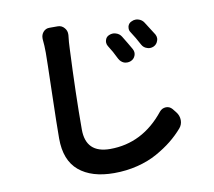

<svg xmlns="http://www.w3.org/2000/svg" viewBox="-89 -889 1179 1058"><g transform="rotate(-10 500.0 -359.5)"><path d="M552.7 -630.9Q546.9 -640.6 546.9 -651.4Q546.9 -657.2 548.8 -664.1Q553.7 -681.6 570.3 -688.5Q581.1 -693.4 592.8 -693.4Q600.6 -693.4 609.4 -690.4Q628.9 -684.6 639.6 -667Q665 -626 685.5 -589.8Q691.4 -579.1 691.4 -568.4Q691.4 -560.5 688.5 -552.7Q681.6 -534.2 663.1 -526.4Q653.3 -522.5 643.6 -522.5Q633.8 -522.5 625 -525.4Q606.4 -533.2 596.7 -551.8Q576.2 -594.7 552.7 -630.9ZM689.5 -683.6Q682.6 -693.4 682.6 -705.1Q682.6 -710.9 683.6 -715.8Q688.5 -734.4 705.1 -741.2Q716.8 -747.1 728.5 -747.1Q736.3 -747.1 743.2 -745.1Q763.7 -739.3 774.4 -722.7Q800.8 -682.6 822.3 -647.5Q828.1 -636.7 828.1 -626Q828.1 -618.2 825.2 -611.3Q819.3 -592.8 801.8 -584Q791 -579.1 780.3 -579.1Q772.5 -579.1 764.6 -582Q745.1 -587.9 735.4 -605.5Q712.9 -648.4 689.5 -683.6ZM206.1 -729.5Q206.1 -732.4 206.1 -735.4Q206.1 -753.9 217.8 -768.6Q232.4 -786.1 254.9 -785.2H299.8Q322.3 -785.2 336.9 -767.6Q349.6 -752.9 349.6 -734.4Q349.6 -731.4 349.6 -727.5Q344.7 -686.5 343.8 -653.3Q332 -396.5 332 -202.1Q332 -69.3 467.8 -69.3Q649.4 -69.3 773.4 -224.6Q787.1 -241.2 808.6 -242.2Q809.6 -242.2 810.5 -242.2Q830.1 -242.2 843.8 -226.6L860.4 -206.1Q877.9 -184.6 877.9 -158.2Q877.9 -133.8 862.3 -115.2Q832 -80.1 794.9 -50.3Q757.8 -20.5 709 6.8Q660.2 34.2 597.7 49.8Q535.2 65.4 466.8 65.4Q340.8 65.4 270.5 6.3Q200.2 -52.7 200.2 -174.8Q200.2 -247.1 205.1 -431.6Q210 -616.2 210 -653.3Q210 -693.4 206.1 -729.5Z"/></g></svg>

Font: Gen Jyuu Gothic Bold
Style: Bold
Weight: 700
Designer: [Source Han Sans]
Ryoko NISHIZUKA  (kana & ideographs); Paul D. Hunt (Latin, Greek & Cyrillic); Wenlong ZHANG  (bopomofo
Version: Version 1.002.20150607